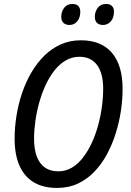

<svg xmlns="http://www.w3.org/2000/svg" viewBox="-20 -925 652 955"><path d="M264.2 9.8Q194.3 9.8 147.2 -18.8Q100.1 -47.4 76.4 -102.1Q52.7 -156.7 52.7 -234.9Q52.7 -291.5 62 -349.4Q71.3 -407.2 89.8 -462.2Q108.4 -517.1 136.2 -564.7Q164.1 -612.3 200.7 -648.2Q237.3 -684.1 282.7 -704.3Q328.1 -724.6 382.3 -724.6Q483.9 -724.6 536.9 -662.1Q589.8 -599.6 589.8 -482.9Q589.8 -430.2 581.3 -373.3Q572.8 -316.4 555.4 -261.2Q538.1 -206.1 511.7 -157.2Q485.4 -108.4 449.2 -70.8Q413.1 -33.2 367.2 -11.7Q321.3 9.8 264.2 9.8ZM270 -72.8Q306.2 -72.8 336.7 -90.6Q367.2 -108.4 391.8 -139.9Q416.5 -171.4 435.5 -212.2Q454.6 -252.9 467.3 -298.8Q480 -344.7 486.6 -392.1Q493.2 -439.5 493.2 -483.9Q493.2 -561 462.6 -601.8Q432.1 -642.6 375 -642.6Q337.9 -642.6 306.4 -624Q274.9 -605.5 250 -573.5Q225.1 -541.5 206.3 -500.5Q187.5 -459.5 174.8 -413.6Q162.1 -367.7 155.8 -322Q149.4 -276.4 149.4 -235.4Q149.4 -181.2 163.6 -145Q177.7 -108.9 204.6 -90.8Q231.4 -72.8 270 -72.8ZM492.7 -800.8Q473.6 -800.8 462.6 -811Q451.7 -821.3 451.7 -841.3Q451.7 -867.2 466.3 -886.2Q481 -905.3 507.8 -905.3Q526.4 -905.3 536.6 -895.5Q546.9 -885.7 546.9 -866.7Q546.9 -837.4 531.5 -819.1Q516.1 -800.8 492.7 -800.8ZM325.7 -800.8Q307.1 -800.8 295.9 -811Q284.7 -821.3 284.7 -841.3Q284.7 -867.2 299.1 -886.2Q313.5 -905.3 340.8 -905.3Q353 -905.3 361.6 -900.9Q370.1 -896.5 374.8 -887.9Q379.4 -879.4 379.4 -866.7Q379.4 -837.4 364.3 -819.1Q349.1 -800.8 325.7 -800.8Z"/></svg>

Font: Open Sans SemiCondensed Medium
Style: Italic
Weight: 500
Width: 4
Italic angle: -12°
Designer: Monotype Design Team
Foundry: Monotype Imaging Inc.
Version: Version 3.000